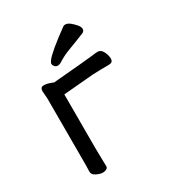

<svg xmlns="http://www.w3.org/2000/svg" viewBox="-168 -785 835 907"><g transform="rotate(-30 250.0 -331.5)"><path d="M214 -533Q206 -528 196.5 -528Q187 -528 180.5 -535.5Q174 -543 174 -550Q174 -557 181 -566Q202 -596 312 -676Q316 -679 323 -679Q336 -679 349.5 -668Q363 -657 374 -644Q385 -631 385 -620Q385 -609 374 -603Q330 -585 287 -569Q244 -553 214 -533ZM157 -1Q157 6 149 11Q141 16 127.5 16Q114 16 94.5 6.5Q75 -3 75 -19Q75 -31 76 -57V-411Q76 -425 74.5 -438Q73 -451 73 -460Q73 -469 77 -475Q81 -481 92.5 -481Q104 -481 114 -478Q131 -473 135 -471L141 -468Q329 -484 355.5 -487.5Q382 -491 391 -491Q410 -491 420 -470Q430 -449 430 -432Q430 -421 424 -416Q418 -411 409 -411Q357 -411 317 -409L155 -395V-107Q155 -76 156 -47Q157 -18 157 -1Z"/></g></svg>

Font: Moon Stars Kai HW
Style: Bold
Weight: 700
Designer: GuiWonder
Version: Version 1.101